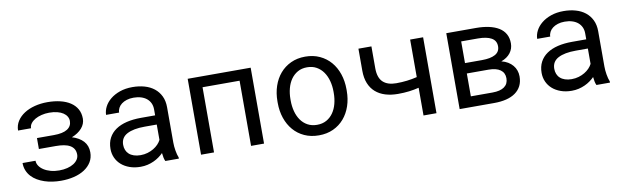

<svg xmlns="http://www.w3.org/2000/svg" viewBox="-39 -922 4279 1316"><g transform="rotate(-10 2100.5 -264.0)"><path d="M310.5 -307.6Q373 -307.6 404.3 -327.4Q435.5 -347.2 435.5 -383.8Q435.5 -400.4 427 -415Q418.5 -429.7 402.1 -440.7Q385.7 -451.7 361.3 -458Q336.9 -464.4 305.2 -464.4Q276.9 -464.4 251.5 -458Q226.1 -451.7 206.8 -440.7Q187.5 -429.7 176 -414.3Q164.6 -398.9 164.6 -380.9H74.2Q74.7 -417.5 93.5 -446.5Q112.3 -475.6 143.8 -495.8Q175.3 -516.1 217 -526.9Q258.8 -537.6 305.2 -537.6Q354 -537.6 394.5 -527.8Q435.1 -518.1 464.4 -498.8Q493.7 -479.5 509.8 -450.9Q525.9 -422.4 525.9 -384.3Q525.9 -347.7 500 -318.1Q474.1 -288.6 429.7 -271.5Q480 -256.3 508.1 -225.6Q536.1 -194.8 536.1 -148.4Q536.1 -110.4 518.3 -81.1Q500.5 -51.8 469.2 -31.5Q438 -11.2 396 -1Q354 9.3 305.2 9.3Q275.9 9.3 246.8 5.1Q217.8 1 191.4 -7.8Q165 -16.6 142.1 -30Q119.1 -43.5 102.3 -61.8Q85.4 -80.1 75.7 -103.8Q65.9 -127.4 65.9 -156.2H156.2Q156.2 -137.2 167.5 -120.4Q178.7 -103.5 198.7 -90.6Q218.8 -77.6 246.1 -70.1Q273.4 -62.5 305.2 -62.5Q336.4 -62.5 362.3 -69.1Q388.2 -75.7 406.5 -87.4Q424.8 -99.1 434.8 -114.7Q444.8 -130.4 444.8 -148.4Q444.8 -170.9 435.5 -186.8Q426.3 -202.6 408.7 -212.6Q391.1 -222.7 366.2 -227.1Q341.3 -231.4 310.5 -231.4H192.9V-307.6Z M1032.2 0Q1026.9 -10.3 1023.7 -25.6Q1020.5 -41 1019 -57.6Q1005.4 -43.9 988.5 -31.7Q971.7 -19.5 951.4 -10.3Q931.2 -1 908.2 4.4Q885.3 9.8 859.4 9.8Q817.4 9.8 783.4 -2.4Q749.5 -14.6 725.8 -35.4Q702.1 -56.2 689.2 -84.7Q676.3 -113.3 676.3 -146.5Q676.3 -189.9 693.6 -222.7Q710.9 -255.4 742.7 -277.1Q774.4 -298.8 819.1 -309.6Q863.8 -320.3 918.9 -320.3H1017.6V-361.8Q1017.6 -385.7 1008.8 -404.8Q1000 -423.8 983.9 -437.3Q967.8 -450.7 944.6 -458Q921.4 -465.3 892.6 -465.3Q865.7 -465.3 844.5 -458.5Q823.2 -451.7 808.6 -440.4Q793.9 -429.2 785.9 -413.8Q777.8 -398.4 777.8 -381.8H687Q687.5 -410.6 701.9 -438.5Q716.3 -466.3 743.4 -488.5Q770.5 -510.7 809.3 -524.4Q848.1 -538.1 897.5 -538.1Q942.4 -538.1 981 -527.1Q1019.5 -516.1 1047.6 -493.9Q1075.7 -471.7 1091.8 -438.5Q1107.9 -405.3 1107.9 -360.8V-115.2Q1107.9 -88.9 1112.8 -59.3Q1117.7 -29.8 1126.5 -7.8V0ZM872.6 -68.8Q898.9 -68.8 921.9 -75.7Q944.8 -82.5 963.6 -93.8Q982.4 -105 996.1 -119.4Q1009.8 -133.8 1017.6 -149.4V-256.3H933.6Q854.5 -256.3 810.5 -232.9Q766.6 -209.5 766.6 -159.2Q766.6 -139.6 773.2 -123Q779.8 -106.4 793 -94.5Q806.2 -82.5 826.2 -75.7Q846.2 -68.8 872.6 -68.8Z M1719.2 0H1628.9V-453.6H1371.1V0H1280.8V-528.3H1719.2Z M1859.9 -269Q1859.9 -326.2 1876.5 -375.2Q1893.1 -424.3 1924.1 -460.4Q1955.1 -496.6 1999.5 -517.3Q2043.9 -538.1 2099.6 -538.1Q2155.8 -538.1 2200.4 -517.3Q2245.1 -496.6 2276.1 -460.4Q2307.1 -424.3 2323.7 -375.2Q2340.3 -326.2 2340.3 -269V-258.3Q2340.3 -201.2 2323.7 -152.3Q2307.1 -103.5 2276.1 -67.4Q2245.1 -31.2 2200.7 -10.7Q2156.2 9.8 2100.6 9.8Q2044.4 9.8 1999.8 -10.7Q1955.1 -31.2 1924.1 -67.4Q1893.1 -103.5 1876.5 -152.3Q1859.9 -201.2 1859.9 -258.3ZM1950.2 -258.3Q1950.2 -219.2 1959.5 -183.8Q1968.8 -148.4 1987.5 -121.6Q2006.3 -94.7 2034.7 -79.1Q2063 -63.5 2100.6 -63.5Q2137.7 -63.5 2165.8 -79.1Q2193.8 -94.7 2212.6 -121.6Q2231.4 -148.4 2240.7 -183.8Q2250 -219.2 2250 -258.3V-269Q2250 -307.6 2240.5 -343Q2231 -378.4 2212.2 -405.3Q2193.4 -432.1 2165.3 -448Q2137.2 -463.9 2099.6 -463.9Q2062 -463.9 2034.2 -448Q2006.3 -432.1 1987.5 -405.3Q1968.8 -378.4 1959.5 -343Q1950.2 -307.6 1950.2 -269Z M2919.4 0H2829.1V-192.9Q2795.9 -184.6 2760.5 -180.2Q2725.1 -175.8 2683.6 -175.8Q2634.8 -175.8 2595.2 -188Q2555.7 -200.2 2527.6 -224.9Q2499.5 -249.5 2484.4 -286.9Q2469.2 -324.2 2469.2 -374.5V-528.3H2559.6V-374.5Q2560.1 -309.6 2592 -279.8Q2624 -250 2683.6 -250Q2723.1 -250 2759.3 -254.4Q2795.4 -258.8 2829.1 -267.1V-528.3H2919.4Z M3080.6 0V-528.3H3288.1Q3336.9 -528.3 3377 -519.5Q3417 -510.7 3445.6 -493.2Q3474.1 -475.6 3489.5 -448.2Q3504.9 -420.9 3504.9 -383.3Q3504.9 -345.7 3482.9 -316.9Q3460.9 -288.1 3418.9 -272.5Q3444.3 -266.6 3463.9 -254.6Q3483.4 -242.7 3496.8 -226.6Q3510.3 -210.4 3517.1 -190.9Q3523.9 -171.4 3523.9 -149.9Q3523.9 -112.3 3509.8 -84.2Q3495.6 -56.2 3469.2 -37.4Q3442.9 -18.6 3405.5 -9.3Q3368.2 0 3321.8 0ZM3171.4 -231.9V-72.8H3321.8Q3376.5 -72.8 3404.8 -93.3Q3433.1 -113.8 3433.1 -152.8Q3433.1 -190.9 3404.5 -211.4Q3376 -231.9 3321.8 -231.9ZM3171.4 -304.2H3289.1Q3349.6 -304.2 3382.1 -322.3Q3414.6 -340.3 3414.6 -378.4Q3414.6 -418 3381.6 -436.5Q3348.6 -455.1 3288.1 -455.1H3171.4Z M4032.7 0Q4027.3 -10.3 4024.2 -25.6Q4021 -41 4019.5 -57.6Q4005.9 -43.9 3989 -31.7Q3972.2 -19.5 3951.9 -10.3Q3931.6 -1 3908.7 4.4Q3885.7 9.8 3859.9 9.8Q3817.9 9.8 3783.9 -2.4Q3750 -14.6 3726.3 -35.4Q3702.6 -56.2 3689.7 -84.7Q3676.8 -113.3 3676.8 -146.5Q3676.8 -189.9 3694.1 -222.7Q3711.4 -255.4 3743.2 -277.1Q3774.9 -298.8 3819.6 -309.6Q3864.3 -320.3 3919.4 -320.3H4018.1V-361.8Q4018.1 -385.7 4009.3 -404.8Q4000.5 -423.8 3984.4 -437.3Q3968.3 -450.7 3945.1 -458Q3921.9 -465.3 3893.1 -465.3Q3866.2 -465.3 3845 -458.5Q3823.7 -451.7 3809.1 -440.4Q3794.4 -429.2 3786.4 -413.8Q3778.3 -398.4 3778.3 -381.8H3687.5Q3688 -410.6 3702.4 -438.5Q3716.8 -466.3 3743.9 -488.5Q3771 -510.7 3809.8 -524.4Q3848.6 -538.1 3897.9 -538.1Q3942.9 -538.1 3981.4 -527.1Q4020 -516.1 4048.1 -493.9Q4076.2 -471.7 4092.3 -438.5Q4108.4 -405.3 4108.4 -360.8V-115.2Q4108.4 -88.9 4113.3 -59.3Q4118.2 -29.8 4127 -7.8V0ZM3873 -68.8Q3899.4 -68.8 3922.4 -75.7Q3945.3 -82.5 3964.1 -93.8Q3982.9 -105 3996.6 -119.4Q4010.3 -133.8 4018.1 -149.4V-256.3H3934.1Q3855 -256.3 3811 -232.9Q3767.1 -209.5 3767.1 -159.2Q3767.1 -139.6 3773.7 -123Q3780.3 -106.4 3793.5 -94.5Q3806.6 -82.5 3826.7 -75.7Q3846.7 -68.8 3873 -68.8Z"/></g></svg>

Font: Roboto Mono
Style: Regular
Weight: 400
Designer: Google
Version: Version 2.000985; 2015; ttfautohint (v1.3)